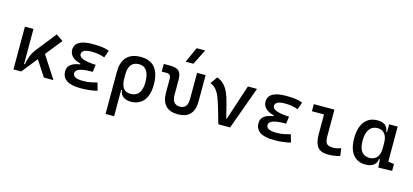

<svg xmlns="http://www.w3.org/2000/svg" viewBox="-77 -1409 4841 2248"><g transform="rotate(15 2344.0 -285.0)"><path d="M170.9 0 152.3 -93.3H191.4Q198.7 -147 218.3 -195.8Q237.8 -244.6 272.5 -288.6L460.9 -527.3L545.4 -469.2ZM77.1 0V-517.6H180.7V-52.2L170.9 0ZM445.8 0 296.4 -228.5 369.1 -296.9 561.5 0Z M891.6 9.8Q667 9.8 667 -136.7Q667 -247.1 843.8 -261.7L993.2 -300.8L981.4 -212.4H965.8Q774.9 -212.4 774.9 -141.6Q774.9 -80.1 895.5 -80.1Q956.1 -80.1 995.8 -89.4Q1035.6 -98.6 1066.9 -106.9L1093.8 -13.7Q1054.7 -2.9 1003.7 3.4Q952.6 9.8 891.6 9.8ZM816.4 -212.4V-268.6Q681.6 -302.7 681.6 -401.4Q681.6 -527.3 899.4 -527.3Q1037.6 -527.3 1098.6 -499L1066.9 -410.6Q999.5 -437.5 910.2 -437.5Q789.6 -437.5 789.6 -377Q789.6 -308.6 993.2 -300.8L981.4 -212.4Z M1500 9.8Q1443.4 9.8 1407.7 -16.6Q1372.1 -43 1367.2 -94.7H1322.3L1357.4 -237.3Q1357.4 -156.7 1386 -117.4Q1414.6 -78.1 1473.6 -78.1Q1540.5 -78.1 1574.5 -122.6Q1608.4 -167 1608.4 -253.9Q1608.4 -345.7 1576.7 -392.6Q1544.9 -439.5 1482.4 -439.5Q1420.9 -439.5 1389.2 -399.4Q1357.4 -359.4 1357.4 -281.2L1253.9 -285.6Q1253.9 -404.8 1311.8 -466.1Q1369.6 -527.3 1482.4 -527.3Q1595.2 -527.3 1653.1 -458Q1710.9 -388.7 1710.9 -253.9Q1710.9 -126.5 1655.8 -58.3Q1600.6 9.8 1500 9.8ZM1253.9 224.6V-285.6H1357.4V224.6Z M2070.3 9.8Q1872.6 9.8 1872.6 -200.2V-356.4Q1872.6 -394 1860.4 -409.4Q1848.1 -424.8 1817.9 -424.8H1760.3V-517.6H1837.4Q1914.1 -517.6 1945.1 -487.1Q1976.1 -456.5 1976.1 -380.9V-200.2Q1976.1 -83 2070.3 -83Q2164.1 -83 2164.1 -200.2V-517.6H2267.6V-200.2Q2267.6 9.8 2070.3 9.8ZM2001.5 -609.4 2084.5 -794.9H2188L2095.2 -609.4Z M2560.5 0 2629.9 -87.9H2638.7L2780.3 -517.6H2890.6L2703.1 0ZM2560.5 0 2505.4 -190.4Q2486.3 -255.9 2466.6 -306.4Q2446.8 -356.9 2418.7 -391.1Q2390.6 -425.3 2346.7 -441.9L2406.2 -527.3Q2456.5 -508.8 2490.2 -474.1Q2523.9 -439.5 2546.6 -389.2Q2569.3 -338.9 2585.9 -273.4L2645.5 -38.6Z M3235.4 9.8Q3010.7 9.8 3010.7 -136.7Q3010.7 -247.1 3187.5 -261.7L3336.9 -300.8L3325.2 -212.4H3309.6Q3118.7 -212.4 3118.7 -141.6Q3118.7 -80.1 3239.3 -80.1Q3299.8 -80.1 3339.6 -89.4Q3379.4 -98.6 3410.6 -106.9L3437.5 -13.7Q3398.4 -2.9 3347.4 3.4Q3296.4 9.8 3235.4 9.8ZM3160.2 -212.4V-268.6Q3025.4 -302.7 3025.4 -401.4Q3025.4 -527.3 3243.2 -527.3Q3381.3 -527.3 3442.4 -499L3410.6 -410.6Q3343.3 -437.5 3253.9 -437.5Q3133.3 -437.5 3133.3 -377Q3133.3 -308.6 3336.9 -300.8L3325.2 -212.4Z M3888.7 9.8Q3802.2 9.8 3763.9 -39.1Q3725.6 -87.9 3725.6 -195.3V-517.6H3829.1V-200.2Q3829.1 -159.2 3836.4 -133.3Q3843.8 -107.4 3865 -95.2Q3886.2 -83 3927.7 -83Q3965.8 -83 4023.4 -101.6L4035.2 -10.7Q3997.6 0 3962.9 4.9Q3928.2 9.8 3888.7 9.8ZM3579.1 -431.6V-517.6H3734.4V-431.6Z M4344.7 9.8Q4246.6 9.8 4192.6 -58.3Q4138.7 -126.5 4138.7 -253.9Q4138.7 -384.3 4194.1 -455.8Q4249.5 -527.3 4350.6 -527.3Q4410.6 -527.3 4443.4 -501.7Q4476.1 -476.1 4482.4 -423.8H4522.5L4492.2 -293Q4492.2 -362.3 4461.2 -400.9Q4430.2 -439.5 4375 -439.5Q4311 -439.5 4276.1 -391.1Q4241.2 -342.8 4241.2 -253.9Q4241.2 -78.1 4370.1 -78.1Q4427.7 -78.1 4460 -116.7Q4492.2 -155.3 4492.2 -224.6V-252L4527.3 -93.8H4482.4Q4479 -59.6 4460.9 -36.4Q4442.9 -13.2 4413.3 -1.7Q4383.8 9.8 4344.7 9.8ZM4501 4.9 4492.2 -119.1V-239.3L4595.7 -210V-93.8L4667 -83V0ZM4492.2 -146.5V-517.6H4595.7V-175.8Z"/></g></svg>

Font: Cascadia Code PL
Style: Regular
Weight: 400
Monospace: yes
Designer: Aaron Bell
Foundry: Saja Typeworks
Version: Version 2102.003